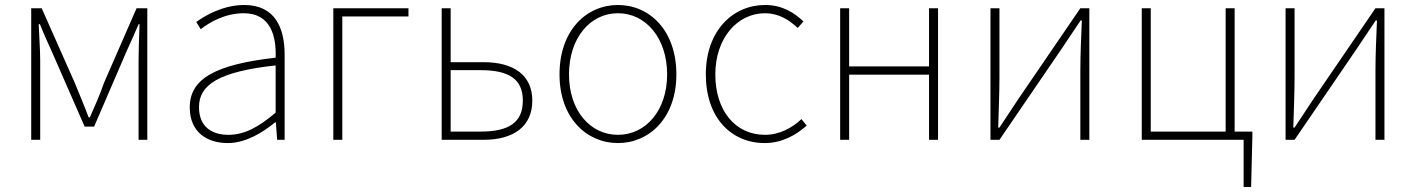

<svg xmlns="http://www.w3.org/2000/svg" viewBox="-20 -560 5670 769"><path d="M105 0H141V-318C141 -357 137 -412 135 -463H140C155 -425 170 -392 186 -357L319 -53H357L488 -357C504 -392 519 -425 535 -463H539C537 -412 535 -357 535 -318V0H570V-527H527L396 -227C381 -182 360 -136 340 -90H335C318 -136 298 -182 280 -227L147 -527H105Z M892 13C962 13 1028 -26 1082 -70H1085L1090 0H1120V-341C1120 -448 1082 -540 958 -540C872 -540 799 -496 766 -472L784 -443C818 -470 881 -507 956 -507C1065 -507 1087 -414 1084 -329C847 -302 740 -247 740 -130C740 -30 810 13 892 13ZM895 -20C831 -20 777 -50 777 -131C777 -220 855 -273 1084 -298V-109C1015 -50 958 -20 895 -20Z M1315 0H1351V-494H1616V-527H1315Z M1749 0H1916C2039 0 2112 -55 2112 -157C2112 -258 2039 -311 1916 -311H1785V-527H1749ZM1785 -33V-279H1905C2019 -279 2074 -243 2074 -157C2074 -70 2019 -33 1905 -33Z M2455 13C2581 13 2689 -88 2689 -262C2689 -439 2581 -540 2455 -540C2329 -540 2221 -439 2221 -262C2221 -88 2329 13 2455 13ZM2455 -20C2343 -20 2259 -118 2259 -262C2259 -407 2343 -507 2455 -507C2567 -507 2652 -407 2652 -262C2652 -118 2567 -20 2455 -20Z M3043 13C3111 13 3167 -18 3211 -57L3190 -83C3153 -48 3102 -20 3044 -20C2924 -20 2845 -118 2845 -262C2845 -407 2933 -507 3044 -507C3098 -507 3140 -481 3175 -448L3198 -474C3163 -507 3116 -540 3044 -540C2917 -540 2807 -439 2807 -262C2807 -88 2909 13 3043 13Z M3345 0H3381V-261H3701V0H3737V-527H3701V-294H3381V-527H3345Z M3947 0H3983L4231 -363L4308 -478H4313C4310 -407 4307 -336 4307 -277V0H4343V-527H4307L4059 -164C4037 -131 4005 -82 3983 -49H3978C3980 -120 3983 -191 3983 -249V-527H3947Z M4925 -33V-527H4889V-33H4589V-527H4553V0H4961V189H4991L4996 -13V-33Z M5129 0H5165L5413 -363L5490 -478H5495C5492 -407 5489 -336 5489 -277V0H5525V-527H5489L5241 -164C5219 -131 5187 -82 5165 -49H5160C5162 -120 5165 -191 5165 -249V-527H5129Z"/></svg>

Font: Noto Sans T Chinese Thin
Style: Regular
Weight: 100
Designer: Ryoko NISHIZUKA (kana & ideographs); Paul D. Hunt (Latin, Greek & Cyrillic); Wenlong ZHANG (bopomofo); Sandoll Communica
Foundry: Adobe Systems Incorporated
Version: Version 1.000;PS 1;hotconv 1.0.78;makeotf.lib2.5.61930